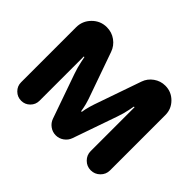

<svg xmlns="http://www.w3.org/2000/svg" viewBox="-153 -1034 1314 1314"><g transform="rotate(45 503.5 -377.5)"><path d="M75.2 -81.1V-613.8Q75.2 -675.3 118.9 -719.2Q162.6 -763.2 224.1 -763.2Q272.5 -763.2 310.5 -735.6Q348.6 -708 363.8 -664.1L482.9 -327.1Q496.6 -285.2 501 -259.8L505.9 -231.9H512.2L517.1 -259.8Q525.9 -297.4 536.1 -327.1L654.8 -668Q669.4 -710 706.8 -736.6Q744.1 -763.2 790 -763.2Q848.6 -763.2 890.4 -721.4Q932.1 -679.7 932.1 -621.1V-85Q932.1 -46.9 904.3 -19.5Q876.5 7.8 837.9 7.8Q799.8 7.8 772.5 -19.5Q745.1 -46.9 745.1 -85V-509.8H738.8L731 -469.2Q723.1 -428.2 706.1 -379.9L594.2 -59.1Q584 -30.3 557.9 -11.2Q531.7 7.8 500 7.8Q467.8 7.8 441.9 -11Q416 -29.8 405.8 -59.1L293 -379.9Q276.9 -426.3 268.1 -469.2Q259.8 -508.3 259.8 -509.8H253.9V-81.1Q253.9 -44.4 227.8 -18.3Q201.7 7.8 165 7.8Q127.9 7.8 101.6 -18.3Q75.2 -44.4 75.2 -81.1Z"/></g></svg>

Font: Jellee Roman
Style: Bold
Weight: 700
Designer: Alfredo Marco Pradil
Foundry: Alfredo Marco Pradil and JAM Design
Version: Version 1.000